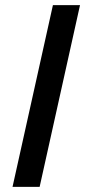

<svg xmlns="http://www.w3.org/2000/svg" viewBox="-20 -731 333 751"><path d="M29 0 187 -711H293L135 0Z"/></svg>

Font: EauTest
Style: Bold Italic
Weight: 700
Italic angle: -12°
Designer: Christian Thalmann (Catharsis Fonts)
Version: Version 0.001;PS 000.001;hotconv 1.0.88;makeotf.lib2.5.64775